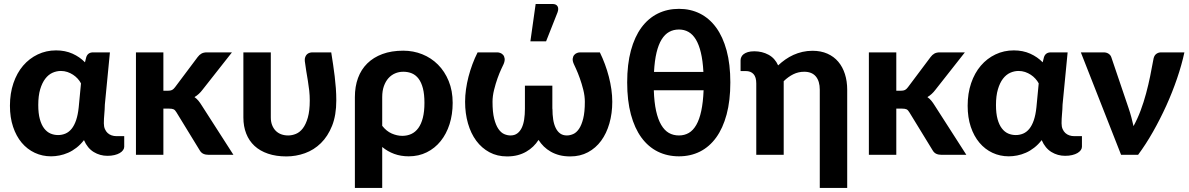

<svg xmlns="http://www.w3.org/2000/svg" viewBox="-20 -779 5982 966"><path d="M387.5 -359.5Q381 -372 370.8 -383.2Q360.5 -394.5 347.5 -403Q334.5 -411.5 319 -416.8Q303.5 -422 286.5 -422Q264.5 -422 244 -412.8Q223.5 -403.5 207.8 -383Q192 -362.5 182.2 -329.8Q172.5 -297 172.5 -250.5Q172.5 -208.5 180.5 -179.5Q188.5 -150.5 202.2 -132.8Q216 -115 234 -107.2Q252 -99.5 272 -99.5Q292 -99.5 309.5 -107Q327 -114.5 340.5 -131.2Q354 -148 363 -174.5Q372 -201 376 -239ZM605 -94V-40.5Q605 -32 599.2 -23.8Q593.5 -15.5 582.5 -9Q571.5 -2.5 555.8 1.2Q540 5 520.5 5Q483 5 451.5 -14.2Q420 -33.5 402.5 -74Q385 -51.5 364.8 -35.8Q344.5 -20 322.8 -10.5Q301 -1 279.2 3.2Q257.5 7.5 237 7.5Q193 7.5 155 -10.2Q117 -28 89.2 -61Q61.5 -94 45.8 -141Q30 -188 30 -247Q30 -309 47.5 -360.5Q65 -412 96.2 -448.5Q127.5 -485 170 -505.2Q212.5 -525.5 262 -525.5Q308 -525.5 344.8 -509Q381.5 -492.5 407.5 -465.5L414 -491.5Q422 -515.5 448.5 -515.5H533L507.5 -252.5Q507 -228.5 504.8 -204.8Q502.5 -181 502.5 -158.5Q502.5 -142 507.8 -129.8Q513 -117.5 521.5 -109.8Q530 -102 541.5 -98Q553 -94 566 -94Z M802 -515.5V-322.5H825Q838 -322.5 845.5 -326.2Q853 -330 860.5 -340L974.5 -492Q983 -503.5 993.8 -509.5Q1004.5 -515.5 1021 -515.5H1147L999 -327.5Q981.5 -304 958.5 -290.5Q970 -282.5 978.5 -272Q987 -261.5 995 -248.5L1154.5 0H1030.5Q1014.5 0 1003 -5.2Q991.5 -10.5 984 -24L868 -213.5Q861 -225.5 853.5 -229Q846 -232.5 831 -232.5H802V0H664V-515.5Z M1646.5 -515.5Q1651.5 -483.5 1656 -453.8Q1660.5 -424 1664 -394.5Q1667.5 -365 1669.8 -335Q1672 -305 1672 -273.5Q1672 -199.5 1650.8 -146.2Q1629.5 -93 1594.5 -58.8Q1559.5 -24.5 1514.2 -8.2Q1469 8 1421 8Q1369 8 1328.5 -5.8Q1288 -19.5 1260.5 -45Q1233 -70.5 1218.8 -106.8Q1204.5 -143 1204.5 -188V-515.5H1342.5V-188Q1342.5 -166.5 1349 -149.8Q1355.5 -133 1367 -121.2Q1378.5 -109.5 1394.5 -103.5Q1410.5 -97.5 1430 -97.5Q1449.5 -97.5 1469 -105.5Q1488.5 -113.5 1503.8 -133.5Q1519 -153.5 1528.8 -187.5Q1538.5 -221.5 1538.5 -273.5Q1538.5 -299 1535.8 -323.5Q1533 -348 1529 -372.5Q1525 -397 1520.8 -421.8Q1516.5 -446.5 1513.5 -472Q1512.5 -484 1515.8 -492.2Q1519 -500.5 1524.5 -505.8Q1530 -511 1537.2 -513.2Q1544.5 -515.5 1551.5 -515.5Z M1903 -146Q1924 -119 1951 -107.2Q1978 -95.5 2004 -95.5Q2029 -95.5 2049.5 -105Q2070 -114.5 2084.8 -134.8Q2099.5 -155 2107.5 -186.5Q2115.5 -218 2115.5 -261.5Q2115.5 -304.5 2107.8 -334.5Q2100 -364.5 2086 -383Q2072 -401.5 2052.5 -409.8Q2033 -418 2009 -418Q1987 -418 1967.8 -409.8Q1948.5 -401.5 1934.2 -385.5Q1920 -369.5 1911.5 -345.8Q1903 -322 1903 -290.5ZM1765.5 -290.5Q1765.5 -343.5 1781.2 -386.5Q1797 -429.5 1828 -460Q1859 -490.5 1904.2 -507.2Q1949.5 -524 2009 -524Q2059.5 -524 2104.5 -506Q2149.5 -488 2183.5 -454Q2217.5 -420 2237.5 -371.2Q2257.5 -322.5 2257.5 -261.5Q2257.5 -203.5 2241.8 -154.2Q2226 -105 2197 -69Q2168 -33 2127.2 -12.8Q2086.5 7.5 2036.5 7.5Q1996.5 7.5 1963.2 -4.8Q1930 -17 1903 -39.5V166.5H1765.5Z M2998 -515.5Q3012 -487 3023.5 -456Q3035 -425 3043.2 -393.2Q3051.5 -361.5 3056 -329.5Q3060.5 -297.5 3060.5 -267Q3060.5 -208.5 3046 -158Q3031.5 -107.5 3004.5 -70.8Q2977.5 -34 2938.2 -13Q2899 8 2849.5 8Q2819.5 8 2795.2 1.8Q2771 -4.5 2751.2 -15.8Q2731.5 -27 2716.2 -42Q2701 -57 2689.5 -75Q2678 -57 2662.5 -42Q2647 -27 2627.5 -15.8Q2608 -4.5 2584 1.8Q2560 8 2531 8Q2481.5 8 2442.5 -13Q2403.5 -34 2376.2 -70.8Q2349 -107.5 2334.5 -158Q2320 -208.5 2320 -267Q2320 -297.5 2324.5 -329.5Q2329 -361.5 2337.2 -393.2Q2345.5 -425 2357 -456Q2368.5 -487 2383 -515.5H2482Q2489 -515.5 2497.2 -512.5Q2505.5 -509.5 2511.5 -502.5Q2517.5 -495.5 2519 -484.2Q2520.5 -473 2514 -457Q2511.5 -451.5 2502.2 -432Q2493 -412.5 2483.2 -385.2Q2473.5 -358 2465.8 -326.8Q2458 -295.5 2458 -267Q2458 -215 2466.2 -182.2Q2474.5 -149.5 2487.5 -130.5Q2500.5 -111.5 2516.5 -104.5Q2532.5 -97.5 2548.5 -97.5Q2568.5 -97.5 2582.2 -107.5Q2596 -117.5 2604.8 -135.5Q2613.5 -153.5 2617.2 -178Q2621 -202.5 2621 -231.5V-348H2759V-231.5H2759.5Q2759.5 -202.5 2763.2 -178Q2767 -153.5 2775.8 -135.5Q2784.5 -117.5 2798.2 -107.5Q2812 -97.5 2832 -97.5Q2847.5 -97.5 2863.8 -104.5Q2880 -111.5 2893 -130.5Q2906 -149.5 2914.2 -182.2Q2922.5 -215 2922.5 -267Q2922.5 -295.5 2914.8 -326.8Q2907 -358 2897.2 -385.2Q2887.5 -412.5 2878.5 -432Q2869.5 -451.5 2867 -457Q2860 -473 2861.5 -484.2Q2863 -495.5 2869 -502.5Q2875 -509.5 2883.2 -512.5Q2891.5 -515.5 2898.5 -515.5ZM2648.5 -571 2675 -759H2759.5Q2778.5 -759 2785.2 -747.2Q2792 -735.5 2785 -716.5L2727.5 -571Z M3269.5 -325Q3271.5 -264 3281 -221Q3290.5 -178 3306.8 -150.5Q3323 -123 3345.2 -110.2Q3367.5 -97.5 3396 -97.5Q3423.5 -97.5 3445.5 -110.2Q3467.5 -123 3483.2 -150.5Q3499 -178 3508.2 -221Q3517.5 -264 3520 -325ZM3519 -417Q3516 -474 3506.2 -514.5Q3496.5 -555 3480.8 -580.8Q3465 -606.5 3443.8 -618.5Q3422.5 -630.5 3396 -630.5Q3368.5 -630.5 3346.8 -618.5Q3325 -606.5 3309 -580.8Q3293 -555 3283.2 -514.5Q3273.5 -474 3270.5 -417ZM3396 -734.5Q3454 -734.5 3501.5 -710.8Q3549 -687 3583 -640.5Q3617 -594 3635.8 -524.8Q3654.5 -455.5 3654.5 -364.5Q3654.5 -273 3635.8 -203.2Q3617 -133.5 3583 -86.8Q3549 -40 3501.5 -16.2Q3454 7.5 3396 7.5Q3337.5 7.5 3289.5 -16.2Q3241.5 -40 3207.2 -86.8Q3173 -133.5 3154.2 -203.2Q3135.5 -273 3135.5 -364.5Q3135.5 -455.5 3154.2 -524.8Q3173 -594 3207.2 -640.5Q3241.5 -687 3289.5 -710.8Q3337.5 -734.5 3396 -734.5Z M3706 -475.5Q3706 -484 3709.8 -492.2Q3713.5 -500.5 3721.8 -506.8Q3730 -513 3743 -517Q3756 -521 3775 -521Q3814.5 -521 3846.8 -503.5Q3879 -486 3895 -450Q3912 -466 3931.2 -479.5Q3950.5 -493 3972 -502.8Q3993.5 -512.5 4017.5 -518Q4041.5 -523.5 4068 -523.5Q4110 -523.5 4142.8 -509Q4175.5 -494.5 4197.5 -468.5Q4219.5 -442.5 4231 -406.5Q4242.5 -370.5 4242.5 -327.5V166.5H4104.5V-327.5Q4104.5 -370.5 4084.8 -394.2Q4065 -418 4026 -418Q3997 -418 3971.5 -405.5Q3946 -393 3923 -370.5V0H3785V-359Q3785 -391 3771.2 -406.2Q3757.5 -421.5 3732 -421.5H3706Z M4489.5 -515.5V-322.5H4512.5Q4525.5 -322.5 4533 -326.2Q4540.5 -330 4548 -340L4662 -492Q4670.5 -503.5 4681.2 -509.5Q4692 -515.5 4708.5 -515.5H4834.5L4686.5 -327.5Q4669 -304 4646 -290.5Q4657.5 -282.5 4666 -272Q4674.5 -261.5 4682.5 -248.5L4842 0H4718Q4702 0 4690.5 -5.2Q4679 -10.5 4671.5 -24L4555.5 -213.5Q4548.5 -225.5 4541 -229Q4533.5 -232.5 4518.5 -232.5H4489.5V0H4351.5V-515.5Z M5206 -359.5Q5199.5 -372 5189.2 -383.2Q5179 -394.5 5166 -403Q5153 -411.5 5137.5 -416.8Q5122 -422 5105 -422Q5083 -422 5062.5 -412.8Q5042 -403.5 5026.2 -383Q5010.5 -362.5 5000.8 -329.8Q4991 -297 4991 -250.5Q4991 -208.5 4999 -179.5Q5007 -150.5 5020.8 -132.8Q5034.5 -115 5052.5 -107.2Q5070.5 -99.5 5090.5 -99.5Q5110.5 -99.5 5128 -107Q5145.5 -114.5 5159 -131.2Q5172.5 -148 5181.5 -174.5Q5190.5 -201 5194.5 -239ZM5423.5 -94V-40.5Q5423.5 -32 5417.8 -23.8Q5412 -15.5 5401 -9Q5390 -2.5 5374.2 1.2Q5358.5 5 5339 5Q5301.5 5 5270 -14.2Q5238.5 -33.5 5221 -74Q5203.5 -51.5 5183.2 -35.8Q5163 -20 5141.2 -10.5Q5119.5 -1 5097.8 3.2Q5076 7.5 5055.5 7.5Q5011.5 7.5 4973.5 -10.2Q4935.5 -28 4907.8 -61Q4880 -94 4864.2 -141Q4848.5 -188 4848.5 -247Q4848.5 -309 4866 -360.5Q4883.5 -412 4914.8 -448.5Q4946 -485 4988.5 -505.2Q5031 -525.5 5080.5 -525.5Q5126.5 -525.5 5163.2 -509Q5200 -492.5 5226 -465.5L5232.5 -491.5Q5240.5 -515.5 5267 -515.5H5351.5L5326 -252.5Q5325.5 -228.5 5323.2 -204.8Q5321 -181 5321 -158.5Q5321 -142 5326.2 -129.8Q5331.5 -117.5 5340 -109.8Q5348.5 -102 5360 -98Q5371.5 -94 5384.5 -94Z M5939 -515.5Q5925.5 -452.5 5902 -383.8Q5878.5 -315 5847.8 -247.2Q5817 -179.5 5781 -116Q5745 -52.5 5706 0H5620.5L5418 -515.5H5532.5Q5547.5 -515.5 5557.8 -508.5Q5568 -501.5 5571.5 -490.5L5658 -235.5Q5666 -212 5672 -189.5Q5678 -167 5683 -144.5Q5703 -181 5718.8 -223Q5734.5 -265 5746.2 -308.8Q5758 -352.5 5766.8 -395.8Q5775.5 -439 5782.5 -477.5Q5785.5 -498.5 5796.5 -507Q5807.5 -515.5 5821 -515.5Z"/></svg>

Font: Lato 2
Style: Regular
Weight: 800
Designer: Lukasz Dziedzic with Adam Twardoch and Botio Nikoltchev
Foundry: tyPoland Lukasz Dziedzic
Version: Version 2.015; 2015-08-06; http://www.latofonts.com/